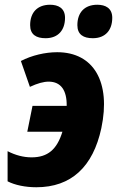

<svg xmlns="http://www.w3.org/2000/svg" viewBox="-20 -779 493 809"><path d="M371 -618C425 -618 453 -653 453 -704C453 -745 424 -759 390 -759C336 -759 306 -726 306 -673C306 -633 332 -618 371 -618ZM172 -618C226 -618 254 -653 254 -704C254 -745 225 -759 191 -759C137 -759 107 -726 107 -673C107 -633 133 -618 172 -618ZM133 10C280 10 372 -76 407 -239C448 -433 375 -559 221 -559C171 -559 114 -546 68 -522L106 -413C138 -428 164 -435 185 -435C237 -435 262 -398 261 -333H117L95 -224H243C220 -149 181 -116 113 -116C79 -116 45 -125 12 -142V-15C43 1 87 10 133 10Z"/></svg>

Font: Noto Sans SemiCondensed ExtraBold
Style: Italic
Weight: 800
Width: 4
Italic angle: -12°
Designer: Monotype Design Team
Foundry: Monotype Imaging Inc.
Version: Version 2.013